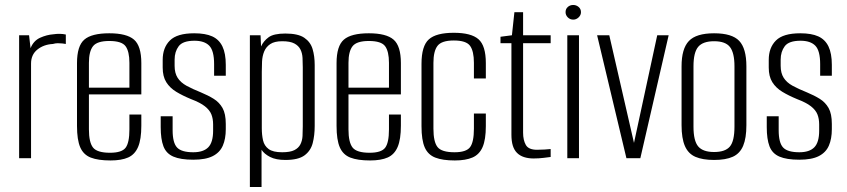

<svg xmlns="http://www.w3.org/2000/svg" viewBox="-20 -637 3409 773"><path d="M57 0V-495H97L103 -443Q115 -473 141.5 -485Q168 -497 195 -499Q222 -503 245 -498V-460Q240 -461 231.5 -462Q223 -463 213 -463Q203 -463 193 -460Q156 -458 130.5 -437.5Q105 -417 105 -381V0Z M425 9Q375 9 345.5 -2.5Q316 -14 303 -44Q290 -74 290 -130V-383Q290 -452 319.5 -477.5Q349 -503 420 -503Q490 -503 519.5 -477.5Q549 -452 549 -383V-257H338V-116Q338 -64 354.5 -43Q371 -22 423 -22Q470 -22 485.5 -42Q501 -62 501 -116V-176H549V-131Q549 -76 536 -45.5Q523 -15 496 -3Q469 9 425 9ZM338 -284H501V-384Q501 -430 485.5 -451Q470 -472 420 -472Q371 -472 354.5 -451Q338 -430 338 -384Z M758 6Q707 6 678 -6.5Q649 -19 638 -48Q627 -77 627 -125V-169H675V-113Q675 -62 693 -43Q711 -24 758 -24Q799 -24 818.5 -44Q838 -64 838 -111V-136Q838 -159 831 -176.5Q824 -194 805 -209Q786 -224 749 -238Q715 -252 689.5 -267.5Q664 -283 649.5 -306Q635 -329 635 -365V-396Q635 -445 664 -474Q693 -503 762 -503Q807 -503 834.5 -490.5Q862 -478 875.5 -450Q889 -422 889 -376V-332H842V-379Q842 -433 822.5 -453Q803 -473 763 -473Q716 -473 699.5 -451Q683 -429 683 -397V-372Q683 -343 695 -324Q707 -305 730.5 -292Q754 -279 789 -265Q818 -253 840.5 -239Q863 -225 876 -202Q889 -179 889 -138V-117Q889 -78 877 -50.5Q865 -23 836.5 -8.5Q808 6 758 6Z M986 116V-495H1029L1031 -450Q1041 -472 1061.5 -487Q1082 -502 1129 -502Q1180 -502 1205 -485Q1230 -468 1238.5 -439.5Q1247 -411 1247 -375V-130Q1247 -92 1239 -61Q1231 -30 1206 -11.5Q1181 7 1129 7Q1091 7 1067.5 -5Q1044 -17 1033 -34V116ZM1116 -24Q1148 -24 1165 -32.5Q1182 -41 1189.5 -56Q1197 -71 1198 -89.5Q1199 -108 1199 -128V-366Q1199 -385 1198 -404Q1197 -423 1189.5 -438Q1182 -453 1165 -462Q1148 -471 1116 -471Q1085 -471 1068 -459.5Q1051 -448 1043.5 -429.5Q1036 -411 1035 -389Q1034 -367 1034 -348V-121Q1034 -94 1039 -72Q1044 -50 1061.5 -37Q1079 -24 1116 -24Z M1470 9Q1420 9 1390.5 -2.5Q1361 -14 1348 -44Q1335 -74 1335 -130V-383Q1335 -452 1364.5 -477.5Q1394 -503 1465 -503Q1535 -503 1564.5 -477.5Q1594 -452 1594 -383V-257H1383V-116Q1383 -64 1399.5 -43Q1416 -22 1468 -22Q1515 -22 1530.5 -42Q1546 -62 1546 -116V-176H1594V-131Q1594 -76 1581 -45.5Q1568 -15 1541 -3Q1514 9 1470 9ZM1383 -284H1546V-384Q1546 -430 1530.5 -451Q1515 -472 1465 -472Q1416 -472 1399.5 -451Q1383 -430 1383 -384Z M1811 9Q1762 9 1732.5 -2.5Q1703 -14 1690 -43.5Q1677 -73 1677 -129V-380Q1677 -452 1706.5 -478.5Q1736 -505 1807 -505Q1877 -505 1906.5 -479Q1936 -453 1936 -383V-321H1888V-384Q1888 -431 1872.5 -452.5Q1857 -474 1807 -474Q1758 -474 1741.5 -452.5Q1725 -431 1725 -384V-119Q1725 -66 1741.5 -45Q1758 -24 1810 -24Q1857 -24 1872.5 -44.5Q1888 -65 1888 -119V-180H1936V-129Q1936 -75 1923 -45Q1910 -15 1882.5 -3Q1855 9 1811 9Z M2128 1Q2107 1 2090 -4.5Q2073 -10 2061.5 -21.5Q2050 -33 2044.5 -51Q2039 -69 2039 -95V-463H1995V-489L2041 -495L2051 -588H2086V-495H2197V-463H2086V-103Q2086 -73 2097 -53.5Q2108 -34 2142 -34Q2157 -34 2173 -35Q2189 -36 2197 -37V-5Q2188 -4 2169 -1.5Q2150 1 2128 1Z M2264 0V-495H2311V0ZM2288 -558Q2275 -558 2266 -567Q2257 -576 2257 -588Q2257 -601 2266 -609Q2275 -617 2288 -617Q2300 -617 2309.5 -609Q2319 -601 2319 -588Q2319 -576 2309.5 -567Q2300 -558 2288 -558Z M2502 0 2384 -495H2433L2534 -55H2531L2626 -495H2672L2558 0Z M2855 7Q2809 7 2780 -5.5Q2751 -18 2737.5 -49Q2724 -80 2724 -133V-370Q2724 -441 2753.5 -472Q2783 -503 2855 -503Q2927 -503 2956 -472.5Q2985 -442 2985 -370V-133Q2985 -81 2972 -50Q2959 -19 2930.5 -6Q2902 7 2855 7ZM2855 -25Q2900 -25 2918.5 -47Q2937 -69 2937 -127V-370Q2937 -424 2919 -447.5Q2901 -471 2855 -471Q2810 -471 2791 -448.5Q2772 -426 2772 -370V-127Q2772 -70 2791 -47.5Q2810 -25 2855 -25Z M3198 6Q3147 6 3118 -6.5Q3089 -19 3078 -48Q3067 -77 3067 -125V-169H3115V-113Q3115 -62 3133 -43Q3151 -24 3198 -24Q3239 -24 3258.5 -44Q3278 -64 3278 -111V-136Q3278 -159 3271 -176.5Q3264 -194 3245 -209Q3226 -224 3189 -238Q3155 -252 3129.5 -267.5Q3104 -283 3089.5 -306Q3075 -329 3075 -365V-396Q3075 -445 3104 -474Q3133 -503 3202 -503Q3247 -503 3274.5 -490.5Q3302 -478 3315.5 -450Q3329 -422 3329 -376V-332H3282V-379Q3282 -433 3262.5 -453Q3243 -473 3203 -473Q3156 -473 3139.5 -451Q3123 -429 3123 -397V-372Q3123 -343 3135 -324Q3147 -305 3170.5 -292Q3194 -279 3229 -265Q3258 -253 3280.5 -239Q3303 -225 3316 -202Q3329 -179 3329 -138V-117Q3329 -78 3317 -50.5Q3305 -23 3276.5 -8.5Q3248 6 3198 6Z"/></svg>

Font: Alumni Sans Light
Style: Regular
Weight: 300
Version: Version 1.018